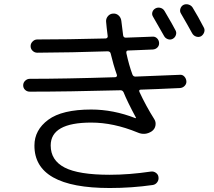

<svg xmlns="http://www.w3.org/2000/svg" viewBox="-20 -858 1040 934"><path d="M780.3 -804.7Q822.3 -733.4 834 -710Q839.8 -699.2 835.4 -687Q831.1 -674.8 819.8 -668.9Q808.6 -663.1 796.4 -667.5Q784.2 -671.9 778.3 -682.6Q748 -736.3 724.6 -776.4Q717.8 -787.1 721.2 -798.8Q724.6 -810.5 735.8 -816.9Q747.1 -823.2 760.3 -819.8Q773.4 -816.4 780.3 -804.7ZM917 -821.3Q943.4 -778.3 971.7 -723.6Q977.5 -712.9 973.1 -700.7Q968.8 -688.5 958 -681.6Q946.3 -675.8 933.6 -680.2Q920.9 -684.6 914.1 -697.3Q894.5 -733.4 860.4 -792Q853.5 -802.7 857.4 -815.4Q861.3 -828.1 872.1 -834Q883.8 -839.8 897 -835.9Q910.2 -832 917 -821.3ZM125 -412.1Q111.3 -412.1 102.1 -420.9Q92.8 -429.7 92.8 -442.9Q92.8 -456.1 102.5 -465.3Q112.3 -474.6 125 -474.6Q294.9 -474.6 540 -482.4Q544.9 -482.4 547.4 -485.8Q549.8 -489.3 548.8 -493.2Q531.2 -543 518.6 -596.7Q516.6 -607.4 504.9 -608.4Q330.1 -602.5 161.1 -601.6Q148.4 -601.6 138.7 -610.8Q128.9 -620.1 128.9 -633.8Q128.9 -646.5 138.7 -656.2Q148.4 -666 161.1 -666Q305.7 -666 494.1 -670.9Q498 -670.9 501.5 -674.3Q504.9 -677.7 503.9 -682.6Q498 -728.5 496.1 -752.9Q495.1 -767.6 504.9 -779.3Q514.6 -791 530.3 -792Q545.9 -793 557.1 -782.7Q568.4 -772.5 570.3 -755.9Q570.3 -752.9 579.1 -685.5Q581.1 -674.8 591.8 -674.8Q614.3 -675.8 657.2 -677.2Q700.2 -678.7 721.7 -679.7Q734.4 -680.7 743.7 -671.9Q752.9 -663.1 753.9 -649.9Q754.9 -636.7 746.1 -627.4Q737.3 -618.2 723.6 -617.2Q704.1 -616.2 664.1 -614.7Q624 -613.3 603.5 -612.3Q592.8 -612.3 594.7 -599.6Q607.4 -541 624 -496.1Q627.9 -485.4 638.7 -485.4Q647.5 -485.4 855.5 -494.1Q868.2 -495.1 877 -485.4Q885.7 -475.6 886.7 -462.9Q887.7 -450.2 878.4 -440.4Q869.1 -430.7 855.5 -429.7Q729.5 -423.8 665 -421.9Q654.3 -421.9 658.2 -411.1Q690.4 -341.8 730.5 -278.3Q739.3 -264.6 736.3 -247.6Q733.4 -230.5 718.8 -219.7Q685.5 -197.3 648.4 -213.9Q532.2 -261.7 423.8 -261.7Q226.6 -261.7 226.6 -150.4Q226.6 -78.1 294.4 -43Q362.3 -7.8 513.7 -7.8Q608.4 -7.8 713.9 -23.4Q727.5 -25.4 738.8 -17.1Q750 -8.8 751 3.9Q752.9 17.6 744.6 28.8Q736.3 40 722.7 42Q620.1 56.6 513.7 56.6Q146.5 56.6 147.5 -150.4Q147.5 -225.6 214.8 -275.4Q282.2 -325.2 423.8 -325.2Q531.2 -325.2 638.7 -283.2H640.6Q641.6 -284.2 641.6 -285.2Q598.6 -365.2 581.1 -409.2Q576.2 -418.9 566.4 -418.9Q306.6 -412.1 125 -412.1Z"/></svg>

Font: Rounded-X Mgen+ 1mn regular
Style: Regular
Weight: 400
Designer: [Source Han Sans]
Ryoko NISHIZUKA  (kana & ideographs); Paul D. Hunt (Latin, Greek & Cyrillic); Wenlong ZHANG  (bopomofo
Version: Version 1.059.20150602